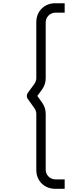

<svg xmlns="http://www.w3.org/2000/svg" viewBox="-20 -942 467 1191"><path d="M381.2 229.2H321.9C255.2 229.2 205.2 179.2 205.2 113.5V-235.4C205.2 -247.9 201 -259.4 194.8 -268.8L151 -330.2C144.8 -339.6 144.8 -353.1 151 -363.5L194.8 -424C201 -434.4 205.2 -445.8 205.2 -457.3V-805.2C205.2 -871.9 255.2 -921.9 321.9 -921.9H381.2V-863.5H324C290.6 -863.5 263.5 -836.5 263.5 -803.1V-457.3C263.5 -433.3 257.3 -410.4 242.7 -389.6L211.5 -346.9L242.7 -303.1C257.3 -282.3 263.5 -259.4 263.5 -235.4V111.5C263.5 143.8 290.6 170.8 324 170.8H381.2Z"/></svg>

Font: Manrope3 Light
Style: Regular
Weight: 300
Designer: Mikhail Sharanda
Foundry: Mikhail Sharanda
Version: Version 3.000;PS 003.000;hotconv 1.0.88;makeotf.lib2.5.64775